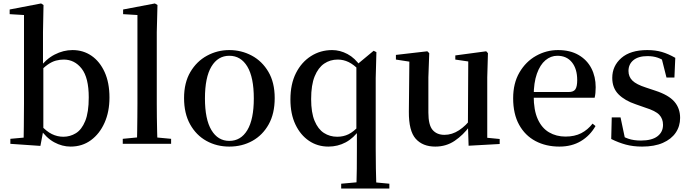

<svg xmlns="http://www.w3.org/2000/svg" viewBox="-20 -833 3999 1112"><path d="M40 0V-29L117 -36Q118 -65 118 -100Q118 -135 118.5 -170Q119 -205 119 -232V-746L36 -751V-778L218 -813L232 -804L229 -647V-453L231 -443V-80V-78L214 12ZM389 16Q340 16 294 -9Q248 -34 211 -88H200L216 -108Q249 -72 280.5 -56.5Q312 -41 347 -41Q386 -41 419.5 -61.5Q453 -82 473.5 -132Q494 -182 494 -269Q494 -383 453 -435.5Q412 -488 349 -488Q327 -488 304 -482Q281 -476 256 -458.5Q231 -441 199 -406L187 -435H204Q246 -491 296.5 -517Q347 -543 400 -543Q462 -543 510 -510Q558 -477 586 -415.5Q614 -354 614 -268Q614 -186 585.5 -122Q557 -58 506.5 -21Q456 16 389 16Z M691 0V-29L805 -40H854L971 -29V0ZM773 0Q774 -34 774.5 -73.5Q775 -113 775.5 -154.5Q776 -196 776 -232V-746L693 -751V-778L877 -813L892 -804L888 -647V-232Q888 -196 888.5 -154.5Q889 -113 890 -73.5Q891 -34 892 0Z M1308 16Q1235 16 1175.5 -17Q1116 -50 1081 -113Q1046 -176 1046 -265Q1046 -354 1082.5 -416Q1119 -478 1179 -510.5Q1239 -543 1308 -543Q1378 -543 1438 -511Q1498 -479 1534.5 -417Q1571 -355 1571 -265Q1571 -175 1536 -112.5Q1501 -50 1441.5 -17Q1382 16 1308 16ZM1308 -17Q1375 -17 1412.5 -79.5Q1450 -142 1450 -263Q1450 -385 1412.5 -447.5Q1375 -510 1308 -510Q1242 -510 1204.5 -447.5Q1167 -385 1167 -263Q1167 -142 1204.5 -79.5Q1242 -17 1308 -17Z M1956 259V231L2067 221H2129L2235 231V259ZM1882 16Q1819 16 1769.5 -17.5Q1720 -51 1691 -112Q1662 -173 1662 -257Q1662 -346 1694 -409.5Q1726 -473 1781 -508Q1836 -543 1904 -543Q1949 -543 1992.5 -520Q2036 -497 2069 -448L2075 -446L2061 -426Q2029 -459 1999 -473.5Q1969 -488 1936 -488Q1892 -488 1857.5 -464.5Q1823 -441 1802.5 -391Q1782 -341 1782 -259Q1782 -181 1802 -133Q1822 -85 1856 -63Q1890 -41 1933 -41Q1969 -41 1998.5 -55.5Q2028 -70 2059 -104L2072 -84H2064Q2028 -33 1982 -8.5Q1936 16 1882 16ZM2044 259Q2046 202 2046.5 143.5Q2047 85 2047 27V-72L2044 -83V-453V-456L2144 -539L2160 -531L2156 -381V27Q2156 85 2157 143.5Q2158 202 2160 259Z M2501 16Q2428 16 2387.5 -29.5Q2347 -75 2348 -187L2351 -492L2377 -472L2273 -488V-515L2455 -536L2466 -525L2461 -385V-181Q2461 -109 2485.5 -80.5Q2510 -52 2554 -52Q2598 -52 2638.5 -78.5Q2679 -105 2711 -149L2740 -103H2701Q2663 -51 2613.5 -17.5Q2564 16 2501 16ZM2694 11 2690 -111V-113L2692 -477L2617 -488V-512L2796 -536L2806 -525L2802 -385V-35L2874 -28V1Z M3220 16Q3142 16 3081.5 -16Q3021 -48 2986.5 -110.5Q2952 -173 2952 -264Q2952 -351 2988.5 -413.5Q3025 -476 3084.5 -509.5Q3144 -543 3212 -543Q3282 -543 3331 -514.5Q3380 -486 3405 -437.5Q3430 -389 3430 -328Q3430 -292 3424 -267H3002V-300H3273Q3302 -300 3312.5 -316Q3323 -332 3323 -369Q3323 -434 3292.5 -472Q3262 -510 3208 -510Q3170 -510 3139 -484Q3108 -458 3089.5 -406Q3071 -354 3071 -277Q3071 -195 3094.5 -143Q3118 -91 3160 -66.5Q3202 -42 3255 -42Q3308 -42 3346 -61.5Q3384 -81 3412 -117L3429 -103Q3397 -47 3344 -15.5Q3291 16 3220 16Z M3699 16Q3647 16 3604.5 4.5Q3562 -7 3520 -28L3523 -153H3574L3602 -20L3559 -24V-60Q3589 -40 3619.5 -29.5Q3650 -19 3692 -19Q3755 -19 3787.5 -43.5Q3820 -68 3820 -110Q3820 -145 3798.5 -168Q3777 -191 3716 -210L3662 -229Q3599 -250 3562.5 -286.5Q3526 -323 3526 -382Q3526 -451 3578.5 -497Q3631 -543 3729 -543Q3776 -543 3813.5 -532Q3851 -521 3891 -498L3886 -384H3840L3808 -511L3845 -500V-469Q3815 -490 3789 -499Q3763 -508 3730 -508Q3677 -508 3648.5 -484.5Q3620 -461 3620 -422Q3620 -389 3642.5 -366.5Q3665 -344 3721 -326L3775 -308Q3852 -283 3885.5 -244.5Q3919 -206 3919 -150Q3919 -102 3893.5 -64.5Q3868 -27 3819 -5.5Q3770 16 3699 16Z"/></svg>

Font: Noto Serif KR SemiBold
Style: Regular
Weight: 600
Designer: Ryoko NISHIZUKA 西塚涼子 (kana & ideographs); Frank Grießhammer (Latin, Greek & Cyrillic); Wenlong ZHANG 张文龙 (bopomofo); San
Foundry: Adobe
Version: Version 2.003-H1;hotconv 1.1.1;makeotfexe 2.6.0